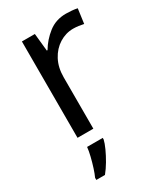

<svg xmlns="http://www.w3.org/2000/svg" viewBox="-191 -625 796 925"><g transform="rotate(-30 206.5 -162.5)"><path d="M335 -546Q350 -546 367.5 -544.5Q385 -543 398 -540L387 -459Q374 -462 358.5 -464Q343 -466 329 -466Q288 -466 252 -443.5Q216 -421 194.5 -380.5Q173 -340 173 -286V0H85V-536H157L167 -438H171Q197 -482 238 -514Q279 -546 335 -546ZM190 70Q186 88 173.5 115.5Q161 143 144.5 171Q128 199 110 221H62V209Q70 192 78.5 165.5Q87 139 94 110.5Q101 82 103 61H190Z"/></g></svg>

Font: Noto Sans Syriac Eastern
Style: Regular
Weight: 400
Designer: Patrick Giasson and the Monotype Design Team
Foundry: Monotype Imaging Inc.
Version: Version 3.001; ttfautohint (v1.8.4.7-5d5b)